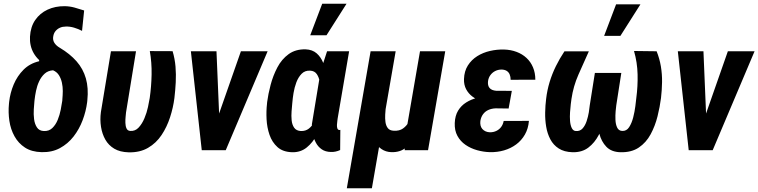

<svg xmlns="http://www.w3.org/2000/svg" viewBox="-20 -802 4048 1025"><path d="M140.1 -606.4Q143.1 -658.7 168 -695.1Q192.9 -731.4 233.9 -750.5Q274.9 -769.5 325.2 -769Q352.5 -768.6 378.2 -761.5Q403.8 -754.4 429.2 -746.1L418 -637.2Q398.4 -647.5 375.7 -654.3Q353 -661.1 331.1 -660.2Q314.5 -660.2 300.8 -654.3Q287.1 -648.4 277.3 -637.2Q267.6 -626 264.6 -609.9Q262.2 -599.1 263.9 -589.8Q265.6 -580.6 270.5 -573Q275.4 -565.4 282.7 -558.8Q290 -552.2 299.3 -546.9Q353.5 -514.6 388.7 -474.6Q423.8 -434.6 438.5 -383.3Q453.1 -332 446.3 -267.1L445.3 -256.8Q439 -207.5 420.9 -159.7Q402.8 -111.8 372.6 -73Q342.3 -34.2 299.8 -11.2Q257.3 11.7 202.1 10.3Q148.4 8.8 113.3 -14.2Q78.1 -37.1 57.4 -74.5Q36.6 -111.8 30 -157Q23.4 -202.1 27.8 -247.6L28.8 -257.8Q34.2 -306.2 53.2 -351.3Q72.3 -396.5 105.7 -429.9Q139.2 -463.4 189 -475.1V-481.4Q171.4 -498 159.9 -518.1Q148.4 -538.1 143.6 -560.5Q138.7 -583 140.1 -606.4ZM164.6 -269 163.6 -259.3Q162.1 -244.1 160.4 -218.3Q158.7 -192.4 161.9 -166.5Q165 -140.6 177 -122.1Q189 -103.5 213.9 -102.5Q241.2 -101.1 259.3 -118.4Q277.3 -135.7 288.1 -162.1Q298.8 -188.5 304.2 -216.3Q309.6 -244.1 312.5 -264.2L313 -273.4Q314.9 -293 315.2 -315.7Q315.4 -338.4 310.5 -360.6Q305.7 -382.8 294.7 -400.4Q283.7 -418 263.2 -426.8Q235.8 -424.8 218 -408.4Q200.2 -392.1 189 -367.9Q177.7 -343.8 172.4 -317.4Q167 -291 164.6 -269Z M572.3 -528.3H706.1L652.8 -201.7Q652.3 -194.3 650.6 -179Q648.9 -163.6 649.4 -146Q649.9 -128.4 655.5 -116.2Q661.1 -104 675.3 -103Q701.7 -101.1 720.2 -121.1Q738.8 -141.1 751.2 -170.9Q763.7 -200.7 770 -230.7Q776.4 -260.7 779.3 -278.8Q788.1 -340.3 789.3 -404.3Q790.5 -468.3 779.8 -529.3L901.4 -528.8Q913.6 -487.8 917 -446.3Q920.4 -404.8 918.2 -362.5Q916 -320.3 911.1 -278.8Q904.8 -228 887.9 -176Q871.1 -124 842.5 -81.1Q814 -38.1 770.3 -12.7Q726.6 12.7 666.5 11.2Q620.1 9.8 589.8 -8.3Q559.6 -26.4 542.5 -56.4Q525.4 -86.4 519.3 -124.5Q513.2 -162.6 518.6 -203.6Z M1120.1 -111.3 1266.1 -528.3H1408.7L1185.1 0H1099.6ZM1135.7 -528.3 1153.8 -98.6 1139.6 0H1057.1L999 -528.3Z M1405.3 -247.1 1406.2 -257.3Q1411.6 -299.3 1424.6 -348.6Q1437.5 -397.9 1460.7 -442.1Q1483.9 -486.3 1521.2 -513.2Q1558.6 -540 1611.8 -538.6Q1647.9 -537.1 1670.7 -517.1Q1693.4 -497.1 1705.8 -465.6Q1718.3 -434.1 1722.9 -397.7Q1727.5 -361.3 1727.5 -326.9Q1727.5 -292.5 1726.1 -267.6L1724.6 -250Q1718.3 -214.8 1705.8 -169.7Q1693.4 -124.5 1671.9 -83Q1650.4 -41.5 1617.7 -14.9Q1585 11.7 1540 10.7Q1490.2 9.3 1461.4 -16.6Q1432.6 -42.5 1418.9 -82Q1405.3 -121.6 1403.1 -165.5Q1400.9 -209.5 1405.3 -247.1ZM1541 -257.8 1540 -247.6Q1538.6 -231.4 1536.6 -207.8Q1534.7 -184.1 1536.9 -160.4Q1539.1 -136.7 1550.3 -120.4Q1561.5 -104 1585.9 -102.5Q1611.3 -101.6 1628.9 -115.5Q1646.5 -129.4 1658 -150.9Q1669.4 -172.4 1676 -196.5Q1682.6 -220.7 1686 -240.7L1689.5 -274.9Q1690.9 -289.6 1690.9 -314.2Q1690.9 -338.9 1687 -364Q1683.1 -389.2 1671.1 -406.5Q1659.2 -423.8 1635.7 -424.8Q1607.9 -426.3 1590.1 -408Q1572.3 -389.6 1562 -362.1Q1551.8 -334.5 1547.1 -305.7Q1542.5 -276.9 1541 -257.8ZM1726.1 -528.3H1843.8L1782.7 -170.4Q1782.2 -165.5 1780.8 -156Q1779.3 -146.5 1778.8 -135.3Q1778.3 -124 1781 -116.5Q1783.7 -108.9 1791 -107.9Q1793 -107.4 1794.2 -107.9Q1795.4 -108.4 1796.9 -108.9L1795.9 -1Q1784.2 4.4 1771.7 7.1Q1759.3 9.8 1746.6 9.3Q1717.3 8.8 1697.5 -4.9Q1677.7 -18.6 1666.3 -40.3Q1654.8 -62 1649.4 -87.9Q1644 -113.8 1645 -138.7L1691.9 -422.9ZM1636.2 -613.8 1700.2 -782.2H1830.1L1723.1 -613.8Z M2222.2 -528.3H2356.9L2265.1 0H2140.1L2153.3 -129.4ZM2189.9 -245.6 2236.3 -247.6Q2232.9 -211.9 2223.9 -167.5Q2214.8 -123 2196.5 -81.8Q2178.2 -40.5 2147.5 -14.4Q2116.7 11.7 2069.3 10.3Q2039.6 9.3 2017.1 -5.9Q1994.6 -21 1981 -45.4Q1967.3 -69.8 1964.4 -98.6L1969.7 -225.6H2039.1Q2037.6 -210.4 2036.4 -190.2Q2035.2 -169.9 2037.8 -150.4Q2040.5 -130.9 2050.5 -117.9Q2060.5 -105 2082.5 -104Q2112.3 -102.5 2131.3 -116Q2150.4 -129.4 2162.1 -150.9Q2173.8 -172.4 2180.2 -197.5Q2186.5 -222.7 2189.9 -245.6ZM1958.5 -528.3H2092.3L1965.3 203.1H1831.5Z M2594.7 -287.6 2707 -287.1 2695.3 -222.7 2626 -223.6Q2604.5 -222.7 2587.4 -215.1Q2570.3 -207.5 2559.1 -192.6Q2547.9 -177.7 2544.4 -156.2Q2543 -143.6 2545.4 -132.6Q2547.9 -121.6 2554.9 -113.5Q2562 -105.5 2572.3 -100.8Q2582.5 -96.2 2595.7 -95.7Q2614.7 -95.7 2630.1 -103.3Q2645.5 -110.8 2655.5 -124.3Q2665.5 -137.7 2668.9 -156.2L2803.7 -156.7Q2800.3 -115.2 2782.2 -83.7Q2764.2 -52.2 2735.6 -31Q2707 -9.8 2670.9 0.7Q2634.8 11.2 2595.2 10.3Q2561 9.3 2526.9 -0.2Q2492.7 -9.8 2465.1 -28.8Q2437.5 -47.9 2421.9 -76.7Q2406.2 -105.5 2407.7 -145Q2409.2 -184.1 2425.5 -211.2Q2441.9 -238.3 2468.8 -255.1Q2495.6 -272 2528.3 -279.8Q2561 -287.6 2594.7 -287.6ZM2700.7 -252 2604.5 -252.9Q2577.1 -253.4 2550.3 -262Q2523.4 -270.5 2502.2 -286.4Q2481 -302.2 2468.5 -325.7Q2456.1 -349.1 2457 -379.9Q2458.5 -422.4 2477.8 -452.6Q2497.1 -482.9 2527.8 -502.2Q2558.6 -521.5 2595.9 -530Q2633.3 -538.6 2670.9 -537.6Q2707 -536.6 2737.5 -525.1Q2768.1 -513.7 2790.5 -492.9Q2813 -472.2 2825.4 -442.6Q2837.9 -413.1 2837.9 -376.5L2706.1 -376Q2706.1 -392.1 2700.9 -404.5Q2695.8 -417 2684.6 -423.8Q2673.3 -430.7 2655.8 -430.7Q2638.2 -430.2 2623.3 -422.6Q2608.4 -415 2598.1 -401.1Q2587.9 -387.2 2585.4 -369.1Q2584 -357.9 2585.9 -348.4Q2587.9 -338.9 2593.5 -332.3Q2599.1 -325.7 2608.2 -322Q2617.2 -318.4 2628.4 -317.4L2712.4 -316.9Z M3364.7 -529.8 3485.4 -528.3Q3501 -489.7 3508.1 -447.8Q3515.1 -405.8 3514.4 -363.3Q3513.7 -320.8 3508.8 -278.8Q3502.9 -231.9 3490.2 -180.9Q3477.5 -129.9 3453.6 -85.4Q3429.7 -41 3390.4 -14.4Q3351.1 12.2 3292 10.7Q3243.7 9.3 3217 -18.6Q3190.4 -46.4 3179.7 -87.9Q3168.9 -129.4 3168.5 -173.6Q3168 -217.8 3172.4 -252.9L3198.7 -412.6H3296.9L3270 -239.7Q3268.6 -230 3266.6 -208.3Q3264.6 -186.5 3265.6 -162.4Q3266.6 -138.2 3274.7 -121.1Q3282.7 -104 3301.3 -103Q3324.7 -101.6 3338.6 -123Q3352.5 -144.5 3360.4 -175.3Q3368.2 -206.1 3371.8 -234.9Q3375.5 -263.7 3377 -279.3Q3385.3 -341.3 3383.8 -405Q3382.3 -468.8 3364.7 -529.8ZM2993.2 -527.8H3123.5Q3095.7 -466.3 3068.1 -403.8Q3040.5 -341.3 3030.8 -273.9Q3029.3 -265.1 3027.1 -245.8Q3024.9 -226.6 3023.2 -202.9Q3021.5 -179.2 3023.2 -156.7Q3024.9 -134.3 3032.2 -118.9Q3039.6 -103.5 3053.7 -102.5Q3076.2 -100.6 3090.1 -116.2Q3104 -131.8 3111.8 -155.5Q3119.6 -179.2 3123.5 -202.6Q3127.4 -226.1 3128.4 -239.7L3155.8 -412.6H3253.9L3227.5 -252.9Q3221.2 -213.9 3209.5 -168Q3197.8 -122.1 3176.3 -81.1Q3154.8 -40 3121.1 -14.2Q3087.4 11.7 3036.6 10.7Q2991.7 9.3 2962.9 -9.3Q2934.1 -27.8 2918 -58.3Q2901.9 -88.9 2895.8 -125.7Q2889.6 -162.6 2890.4 -201.2Q2891.1 -239.7 2895.5 -273.9Q2900.9 -320.3 2914.1 -363.8Q2927.2 -407.2 2947.5 -448.5Q2967.8 -489.7 2993.2 -527.8ZM3205.1 -610.4 3269 -778.8H3398.9L3292 -610.4Z M3719.7 -111.3 3865.7 -528.3H4008.3L3784.7 0H3699.2ZM3735.4 -528.3 3753.4 -98.6 3739.3 0H3656.7L3598.6 -528.3Z"/></svg>

Font: Roboto Condensed
Style: Bold Italic
Weight: 700
Italic angle: -12°
Designer: Christian Robertson
Foundry: Google
Version: Version 3.0